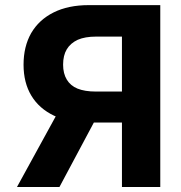

<svg xmlns="http://www.w3.org/2000/svg" viewBox="-20 -748 725 768"><path d="M621.1 0Q583 0 467.8 0Q467.8 -150.4 467.8 -601.6Q442.4 -601.6 364.3 -601.6Q320.3 -601.6 291 -588.9Q261.7 -575.2 247.1 -550.8Q232.4 -526.4 232.4 -489.3Q232.4 -454.1 247.1 -429.7Q261.7 -405.3 290 -393.6Q319.3 -381.8 363.3 -381.8Q418.9 -381.8 530.3 -381.8Q530.3 -350.6 530.3 -257.8Q482.4 -257.8 338.9 -257.8Q254.9 -257.8 196.3 -285.2Q136.7 -313.5 105.5 -365.2Q74.2 -417 74.2 -489.3Q74.2 -561.5 104.5 -615.2Q135.7 -668.9 194.3 -698.2Q252.9 -727.5 335 -727.5Q430.7 -727.5 621.1 -727.5Q621.1 -545.9 621.1 0ZM229.5 -331.1Q270.5 -331.1 394.5 -331.1Q350.6 -248 217.8 0Q175.8 0 47.9 0Q93.8 -83 229.5 -331.1Z"/></svg>

Font: DeepSea
Style: Bold
Weight: 700
Designer: Stem
Version: Version 3.019;git-0a5106e0b